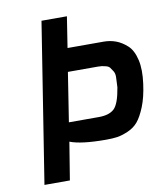

<svg xmlns="http://www.w3.org/2000/svg" viewBox="-82 -796 735 863"><g transform="rotate(-10 285.5 -364.5)"><path d="M208 -258H345Q392 -258 415 -279.5Q438 -301 450 -375Q451 -401 452 -419Q453 -437 446 -448.5Q439 -460 433.5 -467Q428 -474 416.5 -477Q405 -480 398 -481Q391 -482 380 -482H243ZM51 0Q70 -122 108.5 -364.5Q147 -607 166 -729H282L260 -588H425Q454 -588 480 -578.5Q506 -569 530.5 -547Q555 -525 565.5 -479.5Q576 -434 567 -370Q559 -310 542 -268Q525 -226 506.5 -204Q488 -182 459.5 -170Q431 -158 410.5 -155Q390 -152 359 -152Q246 -152 195 -172L167 0Z"/></g></svg>

Font: Exo
Style: Demi Bold Italic
Weight: 600
Designer: Natanael Gama
Version: Version 1